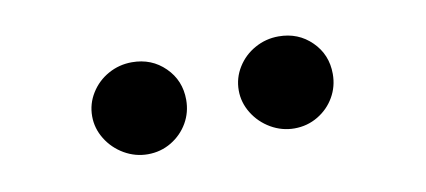

<svg xmlns="http://www.w3.org/2000/svg" viewBox="-30 -806 593 267"><g transform="rotate(-10 266.0 -673.0)"><path d="M95.7 -673.8Q95.7 -691.4 105 -706.3Q114.3 -721.2 129.6 -729.7Q145 -738.3 163.1 -738.3Q190.9 -738.3 209.7 -719.7Q228.5 -701.2 228.5 -673.8Q228.5 -656.2 220 -641.4Q211.4 -626.5 196.3 -617.4Q181.2 -608.4 163.1 -608.4Q145.5 -608.4 129.9 -617.4Q114.3 -626.5 105 -641.6Q95.7 -656.7 95.7 -673.8ZM302.7 -673.8Q302.7 -691.4 312 -706.3Q321.3 -721.2 336.7 -729.7Q352.1 -738.3 370.1 -738.3Q397.9 -738.3 416.7 -719.7Q435.5 -701.2 435.5 -673.8Q435.5 -656.2 427 -641.4Q418.5 -626.5 403.3 -617.4Q388.2 -608.4 370.1 -608.4Q352.5 -608.4 336.9 -617.4Q321.3 -626.5 312 -641.6Q302.7 -656.7 302.7 -673.8Z"/></g></svg>

Font: Pretendard SemiBold
Style: Regular
Weight: 600
Designer: Base glyphs from Inter by Rasmus Andersson; Hangeul glyphs from Noto Sans CJK(Source Han Sans) by Jang Soo-young and Kan
Foundry: Kil Hyung-jin
Version: Version 1.309